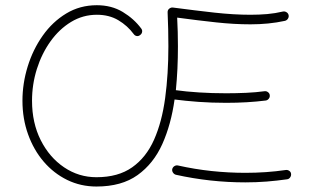

<svg xmlns="http://www.w3.org/2000/svg" viewBox="-20 -695 1181 726"><path d="M344.7 -24.9Q426.8 -24.9 479.7 -62.3Q532.7 -99.6 562.5 -166.7Q592.3 -233.9 604.5 -324.2Q616.7 -414.6 616.7 -520Q616.7 -584.5 613.8 -647.9Q613.3 -657.2 620.1 -662.4Q627 -667.5 633.8 -666.5Q718.8 -655.3 791.3 -647.2Q863.8 -639.2 927.2 -639.2Q960 -639.2 990.5 -641.8Q1021 -644.5 1049.8 -651.4Q1056.6 -652.8 1063.2 -648.9Q1069.8 -645 1071.3 -637.7Q1072.8 -630.9 1068.8 -624.5Q1064.9 -618.2 1057.6 -616.2Q1026.4 -609.4 993.9 -606.2Q961.4 -603 927.2 -603Q865.2 -603 797.1 -610.4Q729 -617.7 649.9 -628.4Q652.8 -574.7 652.8 -520Q652.8 -477.1 650.9 -435.3Q648.9 -393.6 645 -354Q683.1 -348.6 732.2 -345.5Q781.2 -342.3 835.4 -342.3Q873.5 -342.3 910.6 -344Q947.8 -345.7 980.5 -350.1Q987.3 -351.1 993.4 -346.4Q999.5 -341.8 1000 -335Q1001 -327.6 996.3 -321.8Q991.7 -315.9 984.9 -314.9Q915.5 -306.2 835.4 -306.2Q780.3 -306.2 730.2 -309.8Q680.2 -313.5 640.1 -318.8Q627 -224.6 593.8 -150.4Q560.5 -76.2 500.2 -33Q439.9 10.3 344.7 10.3Q285.2 10.3 234.1 -14.6Q183.1 -39.6 145.3 -83.7Q107.4 -127.9 86.2 -187Q64.9 -246.1 64.9 -314Q64.9 -379.4 84.7 -443.6Q104.5 -507.8 141.6 -560.3Q178.7 -612.8 230.5 -644Q282.2 -675.3 346.2 -675.3Q401.9 -675.3 444.3 -649.7Q486.8 -624 514.2 -586.9Q518.6 -581.1 517.3 -574Q516.1 -566.9 509.8 -562.5Q503.9 -557.6 496.8 -558.8Q489.7 -560.1 485.4 -566.4Q461.9 -598.1 427.2 -618.7Q392.6 -639.2 346.2 -639.2Q293.5 -639.2 248.8 -612.1Q204.1 -585 170.9 -538.6Q137.7 -492.2 119.4 -434.1Q101.1 -376 101.1 -314Q101.1 -230.5 134 -165Q167 -99.6 222.4 -62.3Q277.8 -24.9 344.7 -24.9ZM631.3 -55.7Q633.3 -63 639.6 -66.9Q646 -70.8 652.8 -69.3Q715.8 -55.2 780 -48.3Q844.2 -41.5 907.7 -41.5Q947.3 -41.5 985.8 -44.2Q1024.4 -46.9 1060.5 -52.2Q1067.9 -53.2 1074 -48.8Q1080.1 -44.4 1080.6 -37.6Q1081.5 -30.3 1077.1 -24.2Q1072.8 -18.1 1065.9 -17.1Q1028.3 -11.7 988.5 -8.5Q948.7 -5.4 907.7 -5.4Q774.9 -5.4 645 -34.2Q638.2 -36.1 634 -42.5Q629.9 -48.8 631.3 -55.7Z"/></svg>

Font: Mikhak-DS1-FD ExtraLight
Style: Regular
Weight: 200
Designer: Amin Abedi
Version: Version 3.2